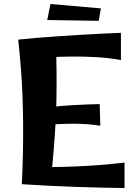

<svg xmlns="http://www.w3.org/2000/svg" viewBox="-20 -934 678 959"><path d="M89 -14Q93 -94 94.5 -168Q96 -242 95.5 -312.5Q95 -383 92.5 -452Q90 -521 84.5 -591.5Q79 -662 71 -736L260 -727Q262 -643 262.5 -574Q263 -505 262 -443Q261 -381 257.5 -319Q254 -257 248.5 -189Q243 -121 235 -38ZM602 5Q560 5 496.5 3.5Q433 2 360.5 -0.5Q288 -3 217 -6.5Q146 -10 89 -14L136 -102Q180 -99 236 -99.5Q292 -100 354.5 -102.5Q417 -105 480.5 -110Q544 -115 602 -122ZM481 -306Q419 -316 346.5 -316Q274 -316 184 -308L183 -393Q263 -404 340 -408.5Q417 -413 478 -414ZM584 -634Q525 -645 462.5 -648.5Q400 -652 341.5 -651.5Q283 -651 235.5 -648.5Q188 -646 159 -644L71 -736Q106 -740 158.5 -744.5Q211 -749 271 -753Q331 -757 390.5 -760.5Q450 -764 500.5 -766.5Q551 -769 584 -770ZM473 -830 216 -834 232 -914 484 -892Z"/></svg>

Font: Marhey Medium
Style: Regular
Weight: 500
Designer: Nur Syamsi & Bustanul Arifin
Foundry: Namelatype
Version: Version 1.000